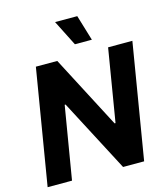

<svg xmlns="http://www.w3.org/2000/svg" viewBox="-136 -1064 1019 1169"><g transform="rotate(-15 373.5 -479.5)"><path d="M746.8 -727.3 626.1 0H493.3L253.6 -457.7H247.9L171.5 0H17.8L138.5 -727.3H273.4L512.1 -269.9H518.1L593.8 -727.3ZM510.3 -797.6H403.4L321.7 -959.2H461.6Z"/></g></svg>

Font: Inter UI
Style: Bold Italic
Weight: 700
Italic angle: 9.39999°
Designer: Rasmus Andersson
Foundry: rsms
Version: 3.2;8d6f07862